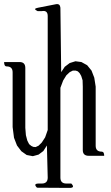

<svg xmlns="http://www.w3.org/2000/svg" viewBox="-29 -792 549 946"><path d="M378.9 -365.2 377.9 -396.5 371.1 -418 363.3 -431.6 354.5 -440.4 343.8 -444.3H330.1L314.5 -436.5L297.9 -420.9L282.2 -395.5L268.6 -359.4V83Q268.6 112.3 297.9 112.3H322.3Q342.8 133.8 313.5 133.8L153.3 132.8Q132.8 112.3 162.1 112.3H176.8Q206.1 112.3 206.1 83L202.1 -75.2L184.6 -47.9L161.1 -30.3L132.8 -22.5L102.5 -28.3L76.2 -46.9L54.7 -75.2L40 -113.3L33.2 -166V-435.5Q33.2 -464.8 3.9 -464.8Q-8.8 -464.8 -8.8 -486.3H67.4Q95.7 -486.3 95.7 -457V-162.1L98.6 -126L105.5 -99.6L114.3 -82L125 -73.2L134.8 -68.4L146.5 -67.4L161.1 -74.2L176.8 -89.8L193.4 -115.2L206.1 -151.4V-712.9Q206.1 -742.2 177.7 -737.3H156.2Q130.9 -749 158.2 -753.9L248 -771.5Q266.6 -774.4 268.6 -753.9L272.5 -436.5L290 -462.9L314.5 -481.4L342.8 -490.2L372.1 -486.3L400.4 -470.7L421.9 -444.3L435.5 -409.2L442.4 -365.2V-74.2Q442.4 -44.9 471.7 -44.9Q484.4 -44.9 484.4 -24.4H408.2Q378.9 -24.4 378.9 -52.7Z"/></svg>

Font: B2 Hana
Style: Regular
Weight: 500
Version: 2020-08-05; (max)